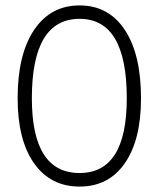

<svg xmlns="http://www.w3.org/2000/svg" viewBox="-20 -680 584 708"><path d="M45 -317.5Q45 -164 105.5 -78Q166 8 273.5 8Q380.5 8 440.2 -78Q500 -164 500 -317.5Q500 -479.5 440.2 -569.8Q380.5 -660 273.5 -660Q166.5 -660 105.8 -569.8Q45 -479.5 45 -317.5ZM447.5 -317.5Q447.5 -42 273.5 -42Q97.5 -42 97.5 -317.5Q97.5 -610.5 273.5 -610.5Q447.5 -610.5 447.5 -317.5Z"/></svg>

Font: Overused Grotesk Light
Style: Regular
Weight: 300
Designer: RandomMaerks
Version: Version 0.005